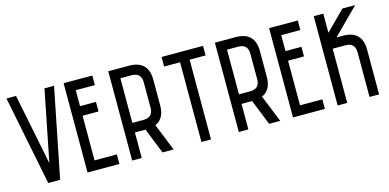

<svg xmlns="http://www.w3.org/2000/svg" viewBox="-66 -1052 2876 1420"><g transform="rotate(-15 1371.5 -342.0)"><path d="M388.7 -683.6Q354.5 -512.7 252 0Q229.5 0 161.1 0Q127 -170.9 24.4 -683.6Q43 -683.6 97.7 -683.6Q125 -547.9 207 -139.6Q233.4 -275.4 315.4 -683.6Q334 -683.6 388.7 -683.6Z M681.6 -683.6Q681.6 -665 681.6 -610.4Q645.5 -610.4 535.2 -610.4Q535.2 -580.1 535.2 -488.3Q565.4 -488.3 657.2 -488.3Q657.2 -469.7 657.2 -415Q627 -415 535.2 -415Q535.2 -329.1 535.2 -73.2Q578.1 -73.2 706.1 -73.2Q706.1 -54.7 706.1 0Q644.5 0 461.9 0Q461.9 -25.4 461.9 -62.5Q461.9 -174.8 461.9 -398.4Q461.9 -469.7 461.9 -683.6Q516.6 -683.6 681.6 -683.6Z M961.9 -683.6Q1109.4 -683.6 1109.4 -537.1Q1109.4 -471.7 1109.4 -341.8Q1109.4 -239.3 1037.1 -208Q1065.4 -138.7 1121.1 0Q1099.6 0 1036.1 0Q1016.6 -48.8 958 -195.3Q937.5 -195.3 877 -195.3Q877 -146.5 877 0Q858.4 0 803.7 0Q803.7 -25.4 803.7 -62.5Q803.7 -174.8 803.7 -398.4Q803.7 -469.7 803.7 -683.6Q843.8 -683.6 961.9 -683.6ZM877 -610.4Q877 -524.4 877 -268.6Q898.4 -268.6 961.9 -268.6Q1036.1 -268.6 1036.1 -341.8Q1036.1 -407.2 1036.1 -537.1Q1036.1 -610.4 961.9 -610.4Q933.6 -610.4 877 -610.4Z M1529.3 -683.6Q1529.3 -665 1529.3 -610.4Q1499 -610.4 1407.2 -610.4Q1407.2 -458 1407.2 0Q1388.7 0 1334 0Q1334 -152.3 1334 -610.4Q1303.7 -610.4 1211.9 -610.4Q1211.9 -628.9 1211.9 -683.6Q1291 -683.6 1529.3 -683.6Z M1778.3 -683.6Q1925.8 -683.6 1925.8 -537.1Q1925.8 -471.7 1925.8 -341.8Q1925.8 -239.3 1853.5 -208Q1881.8 -138.7 1937.5 0Q1916 0 1852.5 0Q1833 -48.8 1774.4 -195.3Q1753.9 -195.3 1693.4 -195.3Q1693.4 -146.5 1693.4 0Q1674.8 0 1620.1 0Q1620.1 -25.4 1620.1 -62.5Q1620.1 -174.8 1620.1 -398.4Q1620.1 -469.7 1620.1 -683.6Q1660.2 -683.6 1778.3 -683.6ZM1693.4 -610.4Q1693.4 -524.4 1693.4 -268.6Q1714.8 -268.6 1778.3 -268.6Q1852.5 -268.6 1852.5 -341.8Q1852.5 -407.2 1852.5 -537.1Q1852.5 -610.4 1778.3 -610.4Q1750 -610.4 1693.4 -610.4Z M2254.9 -683.6Q2254.9 -665 2254.9 -610.4Q2218.8 -610.4 2108.4 -610.4Q2108.4 -580.1 2108.4 -488.3Q2138.7 -488.3 2230.5 -488.3Q2230.5 -469.7 2230.5 -415Q2200.2 -415 2108.4 -415Q2108.4 -329.1 2108.4 -73.2Q2151.4 -73.2 2279.3 -73.2Q2279.3 -54.7 2279.3 0Q2217.8 0 2035.2 0Q2035.2 -25.4 2035.2 -62.5Q2035.2 -174.8 2035.2 -398.4Q2035.2 -469.7 2035.2 -683.6Q2089.8 -683.6 2254.9 -683.6Z M2499 -488.3Q2511.7 -488.3 2547.9 -488.3Q2694.3 -488.3 2694.3 -341.8Q2694.3 -227.5 2694.3 0Q2675.8 0 2621.1 0Q2621.1 -85.9 2621.1 -341.8Q2621.1 -415 2547.9 -415Q2515.6 -415 2450.2 -415Q2450.2 -311.5 2450.2 0Q2431.6 0 2377 0Q2377 -25.4 2377 -62.5Q2377 -174.8 2377 -398.4Q2377 -469.7 2377 -683.6Q2395.5 -683.6 2450.2 -683.6Q2450.2 -647.5 2450.2 -537.1Q2486.3 -574.2 2596.7 -683.6Q2621.1 -683.6 2694.3 -683.6Q2645.5 -634.8 2499 -488.3Z"/></g></svg>

Font: ZAANS 2018
Style: Regular
Weight: 400
Designer: Counter Creatives
Version: Version 1.0 - 24-01-18